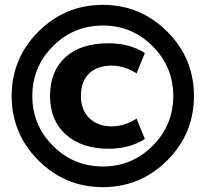

<svg xmlns="http://www.w3.org/2000/svg" viewBox="-20 -760 846 790"><path d="M427 -148Q317 -148 251.5 -206Q186 -264 186 -365Q186 -467 249 -524.5Q312 -582 427 -582Q513 -582 576 -542L542 -458Q491 -490 440 -490Q380 -490 346.5 -457.5Q313 -425 313 -365Q313 -307 348 -273.5Q383 -240 440 -240Q491 -240 542 -272L576 -188Q513 -148 427 -148ZM668 -100Q558 10 403 10Q248 10 138 -100Q28 -210 28 -365Q28 -520 138 -630Q248 -740 403 -740Q558 -740 668 -630Q778 -520 778 -365Q778 -210 668 -100ZM198 -160Q283 -75 403 -75Q523 -75 608 -160Q693 -245 693 -365Q693 -485 608 -570Q523 -655 403 -655Q283 -655 198 -570Q113 -485 113 -365Q113 -245 198 -160Z"/></svg>

Font: M PLUS 1p Black
Style: Regular
Weight: 900
Version: Version 1.061